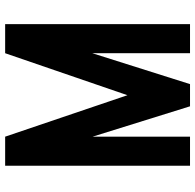

<svg xmlns="http://www.w3.org/2000/svg" viewBox="-26 -714 740 727"><g transform="rotate(-90 343.5 -350.0)"><path d="M616 0V-700H506L347 -237L190 -700H80V0H190V-369L305 0H389L506 -370V0Z"/></g></svg>

Font: Advent Pro
Style: Bold
Weight: 700
Designer: Andreas Kalpakidis
Foundry: Andreas Kalpakidis
Version: Version 2.002 2008